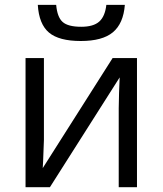

<svg xmlns="http://www.w3.org/2000/svg" viewBox="-20 -776 674 796"><path d="M162.1 -535.2V-195.8L158.7 -106.9L157.2 -79.1L446.8 -535.2H547.9V0H472.2V-327.1L473.6 -391.6L476.1 -455.1L187 0H85.9V-535.2ZM314.9 -606Q224.6 -606 183.1 -640.9Q141.6 -675.8 136.7 -755.9H212.9Q217.3 -705.1 239.5 -685.1Q261.7 -665 316.9 -665Q367.2 -665 391.4 -686.5Q415.5 -708 420.9 -755.9H497.6Q491.7 -678.7 448.2 -642.3Q404.8 -606 314.9 -606Z"/></svg>

Font: XL-Viking
Style: Regular
Weight: 400
Foundry: Ascender Corporation
Version: Version 1.10 March 23, 2015